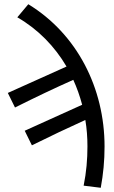

<svg xmlns="http://www.w3.org/2000/svg" viewBox="-20 -710 538 909"><path d="M114 -690 62 -628C161 -571 239 -490 295 -395L17 -270L51 -201C151 -251 235 -291 327 -332C344 -295 358 -255 369 -214L97 -91L131 -22C222 -67 300 -104 384 -142C391 -101 394 -59 394 -17C394 44 389 105 376 169L457 179C469 114 475 51 475 -16C475 -293 345 -549 114 -690Z"/></svg>

Font: Cambridge Sans
Style: Regular
Weight: 400
Version: Version 2.020;PS 002.020;hotconv 1.0.88;makeotf.lib2.5.64775